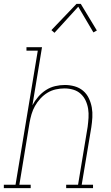

<svg xmlns="http://www.w3.org/2000/svg" viewBox="-57 -981 577 1001"><path d="M-37 0V-18H24L140 -717H81V-735H162L112 -432Q124 -455 142 -476Q160 -497 182.5 -511.5Q205 -526 230.5 -532Q256 -538 281 -538Q307 -538 332 -531Q357 -524 376 -508Q395 -492 406 -469Q417 -446 421.5 -421Q426 -396 424.5 -369.5Q423 -343 419 -317L369 -18H428V0H288V-18H350L400 -320Q403 -343 404.5 -367Q406 -391 402.5 -413.5Q399 -436 389.5 -456.5Q380 -477 363.5 -492Q347 -507 325 -513.5Q303 -520 279 -520Q257 -520 234 -515Q211 -510 190.5 -497.5Q170 -485 153.5 -467Q137 -449 125.5 -428.5Q114 -408 107.5 -386Q101 -364 97 -341L44 -18H103V0ZM227 -810 211 -824 342 -961H364L448 -822L430 -812L351 -946Z"/></svg>

Font: Iosevka Curly Slab ThObl
Style: Regular
Weight: 100
Italic angle: -9°
Monospace: yes
Designer: Belleve Invis
Foundry: Belleve Invis
Version: Version 11.0.0; ttfautohint (v1.8.3)